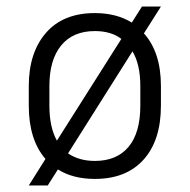

<svg xmlns="http://www.w3.org/2000/svg" viewBox="-20 -537 580 587"><path d="M270 10Q203 10 157 -19L126 30H68L119 -51Q68 -110 68 -214V-274Q68 -376 120.5 -436.5Q173 -497 270 -497Q336 -497 383 -468L414 -517H472L420 -435Q472 -377 472 -274V-214Q472 -108 419 -49Q366 10 270 10ZM131 -214Q131 -148 154 -107L351 -418Q320 -442 270 -442Q203 -442 167 -398Q131 -354 131 -274ZM409 -274Q409 -340 385 -380L188 -68Q222 -45 270 -45Q337 -45 373 -88Q409 -131 409 -214Z"/></svg>

Font: Inria Sans Light
Style: Regular
Weight: 300
Designer: Black Foundry Team
Foundry: Black Foundry
Version: Version 1.2; ttfautohint (v1.8.3)